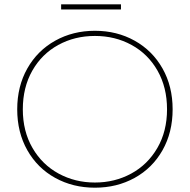

<svg xmlns="http://www.w3.org/2000/svg" viewBox="-20 -857 882 892"><path d="M264 -837H542V-813H264ZM60 -349Q60 -456 107 -539Q154 -622 236.5 -668Q319 -714 421 -714Q523 -714 605.5 -668Q688 -622 735 -539Q782 -456 782 -349Q782 -242 735 -159Q688 -76 605.5 -30.5Q523 15 421 15Q319 15 236.5 -30.5Q154 -76 107 -159Q60 -242 60 -349ZM756 -349Q756 -451 712 -528.5Q668 -606 591.5 -648Q515 -690 421 -690Q327 -690 250.5 -648Q174 -606 130 -528.5Q86 -451 86 -349Q86 -247 131 -169.5Q176 -92 252.5 -50.5Q329 -9 421 -9Q513 -9 589.5 -50.5Q666 -92 711 -169.5Q756 -247 756 -349Z"/></svg>

Font: Prompt Thin
Style: Regular
Weight: 250
Designer: Katatrad Team
Foundry: CadsonDemak
Version: Version 1.001